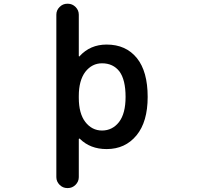

<svg xmlns="http://www.w3.org/2000/svg" viewBox="-20 -793 1040 1010"><path d="M334 196.3Q310.5 196.3 293.5 179.2Q276.4 162.1 276.4 138.7V-715.8Q276.4 -739.3 293.5 -756.3Q310.5 -773.4 334 -773.4H336.9Q360.4 -773.4 377.4 -756.3Q394.5 -739.3 394.5 -715.8V-499Q394.5 -497.1 396 -496.1Q397.5 -495.1 398.4 -497.1Q454.1 -558.6 541 -558.6Q642.6 -558.6 700.2 -487.3Q756.8 -417 756.8 -283.2Q756.8 -152.3 698.2 -81.1Q638.7 -8.8 541 -8.8Q454.1 -8.8 399.4 -63.5Q397.5 -64.5 396 -63.5Q394.5 -62.5 394.5 -60.5V138.7Q394.5 162.1 377.4 179.2Q360.4 196.3 336.9 196.3ZM516.6 -460Q463.9 -460 428.7 -415Q394.5 -369.1 394.5 -288.1V-278.3Q394.5 -196.3 428.7 -151.4Q463.9 -106.4 516.6 -106.4Q571.3 -106.4 606.4 -151.4Q640.6 -196.3 640.6 -283.2Q640.6 -373 608.4 -417Q575.2 -460 516.6 -460Z"/></svg>

Font: Rounded Mgen+ 2m medium
Style: Regular
Weight: 500
Designer: [Source Han Sans]
Ryoko NISHIZUKA  (kana & ideographs); Paul D. Hunt (Latin, Greek & Cyrillic); Wenlong ZHANG  (bopomofo
Version: Version 1.059.20150602